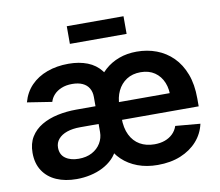

<svg xmlns="http://www.w3.org/2000/svg" viewBox="-80 -824 1067 931"><g transform="rotate(-10 453.0 -358.5)"><path d="M225.1 10.3Q168.9 10.3 126.2 -8.3Q83.5 -26.9 59.6 -63.2Q35.6 -99.6 35.6 -151.9Q35.6 -197.8 55.4 -230Q75.2 -262.2 109.6 -282.5Q144 -302.7 188.2 -312.3Q232.4 -321.8 280.8 -321.8H781.2L740.7 -295.4Q744.1 -339.8 730.2 -373.8Q716.3 -407.7 688 -427Q659.7 -446.3 619.1 -446.3Q578.6 -446.3 549.8 -427.5Q521 -408.7 505.6 -376.5Q490.2 -344.2 490.2 -303.7V-244.1Q490.2 -193.8 507.1 -159.7Q523.9 -125.5 554.4 -107.9Q585 -90.3 626 -90.3Q654.3 -90.3 676.8 -98.4Q699.2 -106.4 715.6 -122.1Q731.9 -137.7 739.7 -160.6L861.8 -149.9Q851.1 -101.6 818.8 -65.4Q786.6 -29.3 737.3 -9Q688 11.2 624 11.2Q569.8 11.2 525.6 -5.4Q481.4 -22 450.2 -51.8Q418.9 -81.5 402.8 -121.6L410.2 -427.7Q430.7 -464.8 460.7 -491.7Q490.7 -518.6 530.3 -533.2Q569.8 -547.9 617.7 -547.9Q669.9 -547.9 715.1 -530.8Q760.3 -513.7 794.7 -479.5Q829.1 -445.3 848.6 -394Q868.2 -342.8 868.2 -273.4V-234.4H284.2Q247.1 -234.4 219.5 -224.9Q191.9 -215.3 176.8 -197.5Q161.6 -179.7 161.6 -155.8Q161.6 -120.6 186.8 -102.8Q211.9 -85 251.5 -85Q290 -85 317.6 -99.9Q345.2 -114.7 360.4 -139.9Q375.5 -165 375.5 -194.8V-367.7Q375.5 -392.6 364.7 -410.6Q354 -428.7 333.3 -438.2Q312.5 -447.8 282.2 -447.8Q252 -447.8 229.2 -438.2Q206.5 -428.7 192.4 -413.3Q178.2 -397.9 172.9 -378.9L51.3 -397.9Q64.5 -446.3 96.7 -479.5Q128.9 -512.7 176.3 -530Q223.6 -547.4 281.7 -547.4Q334 -547.4 374.8 -531.5Q415.5 -515.6 441.4 -482.2Q467.3 -448.7 474.6 -397L465.3 -102.5H435.1Q424.8 -75.2 403.8 -54.2Q382.8 -33.2 354.7 -18.8Q326.7 -4.4 293.5 2.9Q260.3 10.3 225.1 10.3ZM585 -728V-641.1H305.7V-728Z"/></g></svg>

Font: V-Inter
Style: SemiBold-600
Weight: 600
Designer: Rasmus Andersson
Foundry: rsms
Version: Version 4.000;git-4146feb